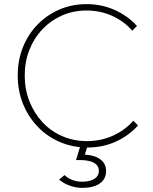

<svg xmlns="http://www.w3.org/2000/svg" viewBox="-20 -706 743 932"><path d="M405 10Q333 10 271 -16.5Q209 -43 163 -91Q117 -139 91.5 -202.5Q66 -266 66 -339Q66 -413 91 -476Q116 -539 161.5 -586Q207 -633 268 -659.5Q329 -686 400 -686Q473 -686 536 -658Q599 -630 645 -580L622 -557Q582 -603 524.5 -629Q467 -655 400 -655Q336 -655 281.5 -631Q227 -607 186 -564Q145 -521 122.5 -463.5Q100 -406 100 -339Q100 -272 123 -214Q146 -156 186.5 -112.5Q227 -69 282.5 -45Q338 -21 402 -21Q470 -21 528.5 -47.5Q587 -74 627 -120L650 -97Q605 -47 542 -18.5Q479 10 405 10ZM378 206Q349 206 319.5 195.5Q290 185 267 166L293 144Q309 159 331 167.5Q353 176 378 176Q417 176 438.5 162Q460 148 460 123Q460 98 436.5 84.5Q413 71 369 71H349L373 -8H408L387 61L373 44Q432 44 463.5 65Q495 86 495 124Q495 163 464.5 184.5Q434 206 378 206Z"/></svg>

Font: Outfit Thin
Style: Regular
Weight: 100
Designer: Rodrigo Fuenzalida
Foundry: fragTYPE
Version: Version 1.100;gftools[0.9.27]